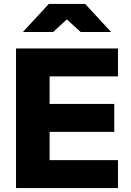

<svg xmlns="http://www.w3.org/2000/svg" viewBox="-20 -963 669 983"><path d="M584 0H62V-715H584V-572H234V-143H584ZM565 -288H224V-431H565ZM549 -799H393L253 -927H391L252 -799H97L230 -943H416Z"/></svg>

Font: Wix Madefor Display ExtraBold
Style: Regular
Weight: 800
Designer: Dalton Maag Ltd
Foundry: Dalton Maag Ltd
Version: Version 3.100